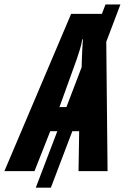

<svg xmlns="http://www.w3.org/2000/svg" viewBox="-82 -780 572 875"><path d="M-62 0 242.2 -716.8H382.3L398.9 -759.8H466.8L402.3 -589.4L408.2 0H275.9L278.8 -182.1H247.6L149.9 75.2H81.1L179.2 -182.1H147L75.2 0ZM189 -292H220.7L290 -473.6L291 -508.8Q292 -533.2 293 -555.4Q293.9 -577.6 295.9 -601.1H293Q289.6 -579.1 283 -557.4Q276.4 -535.6 268.1 -511.2Z"/></svg>

Font: Open Sans Condensed
Style: Bold Italic
Weight: 700
Width: 3
Italic angle: -12°
Designer: Monotype Design Team
Foundry: Monotype Imaging Inc.
Version: Version 3.003; ttfautohint (v1.8.4)